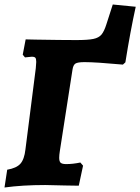

<svg xmlns="http://www.w3.org/2000/svg" viewBox="-23 -822 623 853"><path d="M580 -792Q556 -683 534 -545L523 -535Q402 -546 353 -546Q322 -546 312 -539.5Q302 -533 299 -512L243 -152Q240 -133 240 -121Q240 -104 247 -98.5Q254 -93 271 -93Q301 -93 334 -100L346 -86L327 3L264 2L178 0Q77 0 -3 11L9 -68Q50 -75 67.5 -94.5Q85 -114 90 -158L136 -519L138 -547Q138 -561 134 -565.5Q130 -570 118 -570Q112 -570 88 -567L78 -579L91 -647Q120 -647 136 -646Q250 -644 316 -644Q367 -644 391.5 -649Q416 -654 428 -668.5Q440 -683 450 -715L478 -802Z"/></svg>

Font: Alegreya ExtraBold
Style: Italic
Weight: 800
Italic angle: -7°
Designer: Juan Pablo del Peral
Foundry: Huerta Tipografica
Version: Version 2.007; ttfautohint (v1.6)